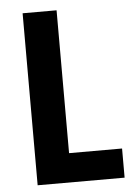

<svg xmlns="http://www.w3.org/2000/svg" viewBox="-52 -754 558 794"><g transform="rotate(-5 227.0 -357.0)"><path d="M72 0V-714H213V-121H433V0Z"/></g></svg>

Font: Noto Sans Thai Cond
Style: Bold
Weight: 700
Width: 3
Designer: Monotype Design Team
Foundry: Monotype Imaging Inc.
Version: Version 2.002; ttfautohint (v1.8.4.7-5d5b)